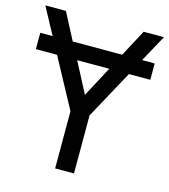

<svg xmlns="http://www.w3.org/2000/svg" viewBox="-117 -800 781 885"><g transform="rotate(15 273.0 -357.0)"><path d="M556 -714 486 -586H546V-508H444L318 -277V0H228V-273L101 -508H0V-586H59L-10 -714H88L155 -586H391L459 -714ZM273 -363 350 -508H197Z"/></g></svg>

Font: Advent Sans Logo
Style: Regular
Weight: 400
Designer: Types & Symbols
Foundry: Types & Symbols
Version: Version 1.002